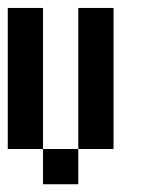

<svg xmlns="http://www.w3.org/2000/svg" viewBox="-20 -475 404 495"><path d="M0 -454.5H90.9V-363.6H0ZM0 -363.6H90.9V-272.7H0ZM0 -272.7H90.9V-181.8H0ZM0 -181.8H90.9V-90.9H0ZM90.9 -90.9H181.8V0H90.9ZM181.8 -181.8H272.7V-90.9H181.8ZM181.8 -272.7H272.7V-181.8H181.8ZM181.8 -363.6H272.7V-272.7H181.8ZM181.8 -454.5H272.7V-363.6H181.8Z"/></svg>

Font: Micro 5
Style: Regular
Weight: 400
Designer: Sarah Cadigan-Fried
Version: Version 1.000; ttfautohint (v1.8.4.7-5d5b)